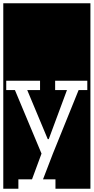

<svg xmlns="http://www.w3.org/2000/svg" viewBox="-32 -937 571 1170"><path d="M-12 -917H519V213H306V156H230L290 0L447 -388H500V-445H304V-388H376L265 -89H259L134 -388H212V-445H6V-388H59L221 -1L163 156H80V213H-12Z"/></svg>

Font: Zilla Slab Regular Highlight
Style: Regular
Weight: 410
Designer: Typotheque Type Foundry
Foundry: Typotheque type foundry
Version: Version 1.0; 2017